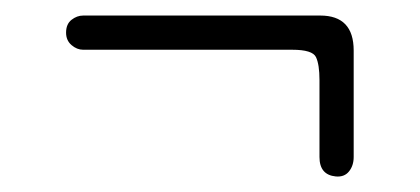

<svg xmlns="http://www.w3.org/2000/svg" viewBox="-20 -295 540 247"><path d="M65 -253Q65 -264 72 -269.5Q79 -275 87 -275H392Q435 -275 435 -230V-93Q435 -82 429 -74.5Q423 -67 412 -68Q391 -70 391 -93V-192Q391 -212 386.5 -221.5Q382 -231 356 -231H87Q79 -231 72 -237Q65 -243 65 -253Z"/></svg>

Font: Dongle Light
Style: Regular
Weight: 300
Designer: Yanghee Ryu
Foundry: Yanghee Ryu
Version: Version 2.000